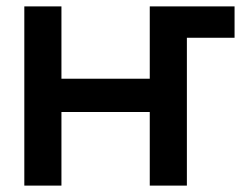

<svg xmlns="http://www.w3.org/2000/svg" viewBox="-20 -580 763 600"><path d="M56 0V-560H172V-334H448V-560H713V-462H564V0H448V-230H172V0Z"/></svg>

Font: Tektur Medium
Style: Regular
Weight: 500
Designer: Adam Jagosz
Foundry: Adam Jagosz
Version: Version 1.005;gftools[0.9.30]